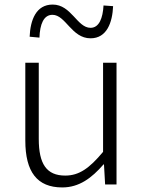

<svg xmlns="http://www.w3.org/2000/svg" viewBox="-20 -809 629 842"><path d="M253 13C327 13 382 -28 434 -88H436L441 0H491V-534H432V-143C372 -71 327 -39 266 -39C184 -39 150 -90 150 -200V-534H91V-193C91 -55 143 13 253 13ZM377 -641C449 -641 473 -711 476 -782L434 -785C431 -730 415 -687 377 -687C318 -687 293 -789 211 -789C138 -789 113 -721 110 -648L153 -644C155 -702 171 -744 210 -744C268 -744 294 -641 377 -641Z"/></svg>

Font: Noto Sans KR Light
Style: Regular
Weight: 300
Designer: Ryoko NISHIZUKA 西塚涼子 (kana, bopomofo & ideographs); Paul D. Hunt (Latin, Greek & Cyrillic); Sandoll Communications 산돌커뮤니
Foundry: Adobe
Version: Version 2.004;hotconv 1.0.118;makeotfexe 2.5.65603